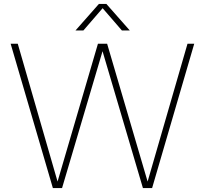

<svg xmlns="http://www.w3.org/2000/svg" viewBox="-20 -964 1050 984"><path d="M251 0 34.5 -740H71L275 -33.5L482 -740H529L736.5 -33.5L941 -740H975.5L759.5 0H712.5L505.5 -701.5L298 0ZM367 -808 487 -944H525L645 -808H604.5L506 -922L407.5 -808Z"/></svg>

Font: Encode Sans Th
Style: Regular
Weight: 100
Designer: Multiple Designers
Foundry: Impallari Type
Version: Version 3.002; ttfautohint (v1.8.3) -l 8 -r 50 -G 200 -x 14 